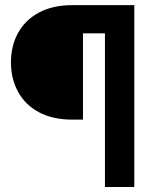

<svg xmlns="http://www.w3.org/2000/svg" viewBox="-20 -748 612 768"><path d="M510.1 -614.6H311.9V-269.5H269.9Q190.3 -269.5 135.3 -299.3Q80.3 -329.1 52.1 -381.1Q23.8 -433.1 23.8 -499Q23.8 -564.5 52.1 -616Q80.3 -667.5 135.3 -697.5Q190.3 -727.5 269.9 -727.5H510.1ZM399.8 0V-727.5H517.2V0Z"/></svg>

Font: Inter Khmer Looped
Style: Regular
Weight: 400
Designer: Rasmus Andersson, Sovichet Tep
Foundry: Anagata Design
Version: Version 1.000